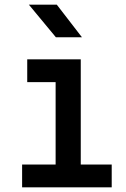

<svg xmlns="http://www.w3.org/2000/svg" viewBox="-20 -805 540 825"><path d="M332 -645 224 -785H104L220 -645ZM460 0V-98H327V-550H97V-452H219V-98H75V0Z"/></svg>

Font: Tekne LDO SemiBold
Style: Regular
Weight: 600
Monospace: yes
Designer: Alessio Laiso, Mario Rullo, Paolo Rosset
Foundry: Alessio Laiso
Version: Version 1.000;hotconv 1.0.109;makeotfexe 2.5.65596